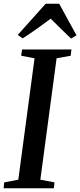

<svg xmlns="http://www.w3.org/2000/svg" viewBox="-26 -1008 430 1028"><path d="M-6.5 0 -3.5 -31.5 72 -46 159 -696 87.5 -709.5 92 -743H356.5L352.5 -709.5L277 -696L190 -46L265.5 -31.5L262.5 0ZM69 -821 218.5 -988H291L383.5 -819L354.5 -801.5Q327 -827.5 299.8 -854.2Q272.5 -881 245.5 -908Q209.5 -881.5 173 -855.2Q136.5 -829 95 -802.5Z"/></svg>

Font: Merriweather 72pt Medium
Style: Italic
Weight: 500
Italic angle: -7.8°
Version: Version 2.101